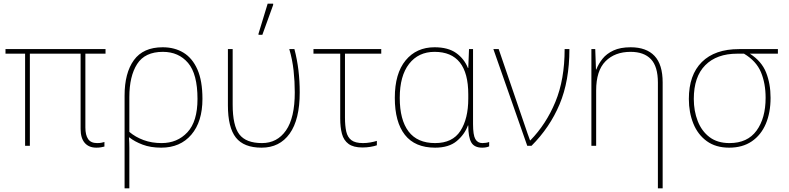

<svg xmlns="http://www.w3.org/2000/svg" viewBox="-20 -796 4304 1048"><path d="M506 10Q465 10 442.5 -16Q420 -42 420 -92V-503H143V0H117V-503H10V-528H556V-503H446V-100Q446 -59 461 -37Q476 -15 510 -15Q525 -15 534 -17Q543 -19 550 -21V4Q543 6 531.5 8Q520 10 506 10Z M660 232V-274Q660 -398 711 -468Q762 -538 868 -538Q933 -538 981.5 -508.5Q1030 -479 1057.5 -417Q1085 -355 1085 -256Q1085 -132 1024.5 -61Q964 10 860 10Q802 10 758.5 -6.5Q715 -23 686 -46H684Q686 -13 686 10.5Q686 34 686 63V232ZM862 -15Q948 -15 1003 -74Q1058 -133 1058 -256Q1058 -392 1006.5 -452.5Q955 -513 869 -513Q771 -513 728.5 -446.5Q686 -380 686 -266V-76Q719 -48 763.5 -31.5Q808 -15 862 -15Z M1408 10Q1311 10 1267.5 -45Q1224 -100 1224 -221V-528H1250V-225Q1250 -110 1286.5 -62.5Q1323 -15 1410 -15Q1493 -15 1541 -84Q1589 -153 1589 -292Q1589 -351 1582.5 -411Q1576 -471 1559 -528H1587Q1602 -471 1609 -412.5Q1616 -354 1616 -292Q1616 -143 1561 -66.5Q1506 10 1408 10ZM1391 -606V-612L1441 -776H1471V-769L1412 -606Z M1958 9Q1909 9 1882.5 -10.5Q1856 -30 1846.5 -65.5Q1837 -101 1837 -149V-503H1691V-528H2061V-503H1863V-154Q1863 -109 1870 -78Q1877 -47 1898 -31Q1919 -15 1961 -15Q1981 -15 2001 -18.5Q2021 -22 2037 -27V-3Q2023 2 2002 5.5Q1981 9 1958 9Z M2355 10Q2245 10 2190 -60Q2135 -130 2135 -262Q2135 -395 2194 -466.5Q2253 -538 2352 -538Q2426 -538 2470 -506.5Q2514 -475 2534 -425H2536L2540 -528H2562V-119Q2562 -59 2574.5 -37Q2587 -15 2613 -15Q2634 -15 2650 -21V3Q2634 10 2612 10Q2569 10 2552.5 -18.5Q2536 -47 2536 -111H2534Q2516 -62 2473 -26Q2430 10 2355 10ZM2355 -15Q2450 -15 2493 -81.5Q2536 -148 2536 -258V-281Q2536 -513 2352 -513Q2264 -513 2213 -447.5Q2162 -382 2162 -262Q2162 -142 2210 -78.5Q2258 -15 2355 -15Z M2858 0 2673 -528H2702L2860 -66Q2863 -58 2866 -49.5Q2869 -41 2873 -30H2875Q2961 -118 3011.5 -240Q3062 -362 3062 -528H3088Q3088 -354 3034.5 -227Q2981 -100 2881 0Z M3571 232V-345Q3571 -433 3533 -473Q3495 -513 3422 -513Q3336 -513 3285 -461.5Q3234 -410 3234 -302V0H3208V-528H3229L3233 -417H3235Q3247 -448 3269 -475.5Q3291 -503 3328.5 -520.5Q3366 -538 3422 -538Q3508 -538 3552.5 -491Q3597 -444 3597 -346V232Z M3960 10Q3887 10 3838 -25.5Q3789 -61 3764.5 -121.5Q3740 -182 3740 -256Q3740 -387 3811 -457.5Q3882 -528 4014 -528H4226V-503H4073Q4137 -462 4161.5 -400.5Q4186 -339 4186 -262Q4186 -181 4160 -120Q4134 -59 4083.5 -24.5Q4033 10 3960 10ZM3962 -15Q4060 -15 4109.5 -83Q4159 -151 4159 -262Q4159 -341 4133.5 -402Q4108 -463 4041 -503H4004Q3892 -503 3829.5 -440Q3767 -377 3767 -256Q3767 -190 3788.5 -135Q3810 -80 3853 -47.5Q3896 -15 3962 -15Z"/></svg>

Font: Noto Sans Thin
Style: Regular
Weight: 100
Designer: Monotype Design Team
Foundry: Monotype Imaging Inc.
Version: Version 2.007